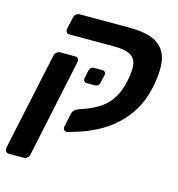

<svg xmlns="http://www.w3.org/2000/svg" viewBox="-128 -668 885 956"><g transform="rotate(15 314.5 -190.0)"><path d="M4 191Q-6 191 -11.5 184Q-17 177 -16 167L92 -339Q94 -349 102.5 -356Q111 -363 121 -363H197Q208 -363 213 -356Q218 -349 216 -339L109 167Q107 177 99 184Q91 191 80 191ZM257 11Q247 13 240.5 6Q234 -1 236 -11L251 -82Q253 -92 261 -100Q269 -108 280 -112L319 -126Q356 -140 388.5 -161.5Q421 -183 445 -219.5Q469 -256 481 -314Q493 -369 487 -401Q481 -433 453.5 -447Q426 -461 374 -461H142Q132 -461 126.5 -468Q121 -475 123 -485L137 -548Q139 -558 147.5 -564.5Q156 -571 166 -571H421Q512 -571 559.5 -543.5Q607 -516 618.5 -459.5Q630 -403 611 -315Q597 -246 565.5 -194Q534 -142 491.5 -104.5Q449 -67 400 -42Q351 -17 301 -2ZM289 -249Q279 -249 274 -255Q269 -261 271 -271L279 -310Q284 -332 306 -332H345Q355 -332 360 -326Q365 -320 363 -310L354 -271Q350 -249 328 -249Z"/></g></svg>

Font: Rubik Medium
Style: Italic
Weight: 500
Italic angle: -12°
Designer: Hubert and Fischer
Foundry: Hubert and Fischer
Version: Version 2.300;gftools[0.9.30]